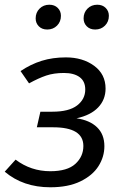

<svg xmlns="http://www.w3.org/2000/svg" viewBox="-23 -781 530 813"><path d="M424 -406Q424 -359 392.5 -326Q361 -293 301 -280Q357 -272 388 -242Q419 -212 419 -162Q419 -117 394 -77.5Q369 -38 317.5 -13Q266 12 190 12Q75 12 -3 -54L43 -105Q108 -56 190 -56Q262 -56 296 -87Q330 -118 330 -163Q330 -242 202 -242H133L148 -308H199Q269 -308 303.5 -334.5Q338 -361 338 -402Q338 -437 314 -454.5Q290 -472 248 -472Q205 -472 172.5 -461Q140 -450 100 -428L64 -480Q107 -509 153.5 -523.5Q200 -538 256 -538Q327 -538 375.5 -502.5Q424 -467 424 -406ZM128 -703Q128 -728 144.5 -744.5Q161 -761 186 -761Q208 -761 221.5 -747.5Q235 -734 235 -714Q235 -689 218.5 -672.5Q202 -656 177 -656Q155 -656 141.5 -669.5Q128 -683 128 -703ZM331 -703Q331 -728 347.5 -744.5Q364 -761 389 -761Q411 -761 424.5 -747.5Q438 -734 438 -714Q438 -689 421.5 -672.5Q405 -656 380 -656Q358 -656 344.5 -669.5Q331 -683 331 -703Z"/></svg>

Font: Fira Sans Book
Style: Italic
Weight: 350
Italic angle: -8°
Designer: bBox Type GmbH & Carrois Corporate GbR & Edenspiekermann AG
Foundry: bBox Type GmbH & Carrois Corporate GbR & Edenspiekermann AG
Version: Version 4.301